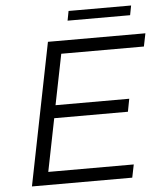

<svg xmlns="http://www.w3.org/2000/svg" viewBox="-57 -892 796 942"><g transform="rotate(-5 341.0 -421.0)"><path d="M148 -64H569L556 0H62L202 -700H682L669 -636H262L212 -387H575L563 -324H200ZM307 -795 316 -842H624L615 -795Z"/></g></svg>

Font: Montserrat
Style: Italic
Weight: 400
Italic angle: -11.3°
Designer: Julieta Ulanovsky
Foundry: Julieta Ulanovsky
Version: Version 9.000; ttfautohint (v1.8.4.7-5d5b)